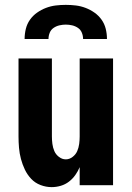

<svg xmlns="http://www.w3.org/2000/svg" viewBox="-20 -760 540 788"><path d="M192 8Q169 8 146.5 -0.5Q124 -9 108 -26Q92 -43 82 -64Q72 -85 66 -107.5Q60 -130 58 -153.5Q56 -177 56 -200V-520H193V-200Q193 -185 195 -169.5Q197 -154 203 -140Q209 -126 222 -116Q235 -106 250 -106Q265 -106 278 -116Q291 -126 297 -140Q303 -154 305 -169.5Q307 -185 307 -200V-520H444V0H307V-74Q300 -57 289 -41.5Q278 -26 263 -14.5Q248 -3 229.5 2.5Q211 8 192 8ZM81 -600Q81 -621 86 -641.5Q91 -662 103 -679Q115 -696 132 -708Q149 -720 168.5 -727.5Q188 -735 208.5 -737.5Q229 -740 250 -740Q271 -740 291.5 -737.5Q312 -735 331.5 -727.5Q351 -720 368 -708Q385 -696 397 -679Q409 -662 414 -641.5Q419 -621 419 -600H321Q321 -613 316 -625.5Q311 -638 300 -645.5Q289 -653 276 -656Q263 -659 250 -659Q237 -659 224 -656Q211 -653 200 -645.5Q189 -638 184 -625.5Q179 -613 179 -600Z"/></svg>

Font: Iosevka Curly Heavy
Style: Regular
Weight: 900
Monospace: yes
Designer: Belleve Invis
Foundry: Belleve Invis
Version: Version 22.1.2; ttfautohint (v1.8.4)